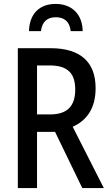

<svg xmlns="http://www.w3.org/2000/svg" viewBox="-20 -960 570 980"><path d="M264 -940C182 -940 130 -890 128 -801H189C195 -852 224 -872 265 -872C305 -872 335 -853 341 -801H402C401 -886 348 -940 264 -940ZM71 0H169V-287H261L400 0H510L351 -313C419 -343 468 -403 468 -510C468 -645 389 -714 238 -714H71ZM236 -376H169V-626H233C321 -626 364 -590 364 -503C364 -419 324 -376 236 -376Z"/></svg>

Font: Noto Sans Mono Condensed Medium
Style: Regular
Weight: 500
Width: 3
Designer: Monotype Design Team
Foundry: Monotype Imaging Inc.
Version: Version 2.014